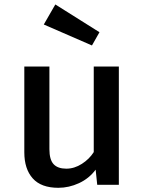

<svg xmlns="http://www.w3.org/2000/svg" viewBox="-20 -846 655 879"><path d="M206.2 -541.5V-163.1Q206.2 -114.9 225.4 -94.4Q244.6 -73.8 283.6 -73.8Q320.5 -73.8 354.9 -95.9Q389.2 -117.9 409.2 -149.7V-541.5H524.1V0H425.1L417.9 -69.2Q387.7 -28.7 341.5 -7.4Q295.4 13.8 247.2 13.8Q168.2 13.8 129.7 -29.5Q91.3 -72.8 91.3 -148.7V-541.5ZM401 -637.9 180.5 -733.8 233.3 -825.6 435.4 -698.5Z"/></svg>

Font: Fira Code Medium
Style: Regular
Weight: 500
Designer: Carrois Corporate, Edenspiekermann AG, Nikita Prokopov
Foundry: Carrois Corporate, Edenspiekermann AG, Nikita Prokopov
Version: Version 6.002